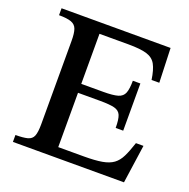

<svg xmlns="http://www.w3.org/2000/svg" viewBox="-119 -772 875 887"><g transform="rotate(20 318.5 -328.5)"><path d="M582 0H36V-34Q74 -34 95 -39.5Q116 -45 123.5 -63.5Q131 -82 131 -121V-531Q131 -569 124 -588.5Q117 -608 96.5 -615.5Q76 -623 36 -623V-657H572L578 -488H540Q533 -536 519 -561.5Q505 -587 474 -596.5Q443 -606 383 -606H241V-360H349Q397 -360 420.5 -367Q444 -374 452 -394.5Q460 -415 460 -455H497V-223H460Q460 -265 452 -284.5Q444 -304 420.5 -310Q397 -316 349 -316H241V-49H367Q422 -49 456 -55Q490 -61 510.5 -76Q531 -91 544.5 -118.5Q558 -146 572 -189H609Z"/></g></svg>

Font: STIX Two Text Medium
Style: Regular
Weight: 500
Designer: Ross Mills, John Hudson & Paul Hanslow, Tiro Typeworks Ltd; with prior portions MicroPress Inc., and Coen Hoffman.
Foundry: Tiro Typeworks Ltd
Version: Version 2.13 b171